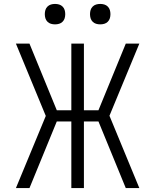

<svg xmlns="http://www.w3.org/2000/svg" viewBox="-20 -957 790 977"><path d="M130 0H61L213 -367L61 -735H130L269 -396H343V-735H407V-396H481L620 -735H689L537 -368L689 0H620L481 -339H407V0H343V-339H269ZM490 -833Q479 -833 469 -836Q459 -839 451.5 -846.5Q444 -854 441 -864Q438 -874 438 -885Q438 -896 441 -906Q444 -916 451.5 -923.5Q459 -931 469 -934Q479 -937 490 -937Q501 -937 511 -934Q521 -931 528.5 -923.5Q536 -916 539 -906Q542 -896 542 -885Q542 -874 539 -864Q536 -854 528.5 -846.5Q521 -839 511 -836Q501 -833 490 -833ZM260 -833Q249 -833 239 -836Q229 -839 221.5 -846.5Q214 -854 211 -864Q208 -874 208 -885Q208 -896 211 -906Q214 -916 221.5 -923.5Q229 -931 239 -934Q249 -937 260 -937Q271 -937 281 -934Q291 -931 298.5 -923.5Q306 -916 309 -906Q312 -896 312 -885Q312 -874 309 -864Q306 -854 298.5 -846.5Q291 -839 281 -836Q271 -833 260 -833Z"/></svg>

Font: Iosevka Aile Light
Style: Regular
Weight: 300
Designer: Belleve Invis
Foundry: Belleve Invis
Version: Version 27.3.5; ttfautohint (v1.8.4)